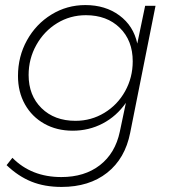

<svg xmlns="http://www.w3.org/2000/svg" viewBox="-20 -544 672 758"><path d="M6 108 29 79Q104 155 222 155Q314 155 374.5 108Q435 61 453 -24L477 -138Q440 -85 385.5 -56.5Q331 -28 267 -28Q204 -28 155 -55.5Q106 -83 78.5 -132Q51 -181 51 -244Q51 -321 86.5 -385Q122 -449 183 -486.5Q244 -524 317 -524Q396 -524 451.5 -483Q507 -442 522 -372L553 -521H594L494 -20Q474 82 403 138Q332 194 223 194Q156 194 104 173Q52 152 6 108ZM504 -302Q504 -384 453 -434Q402 -484 319 -484Q257 -484 205.5 -452.5Q154 -421 123.5 -366.5Q93 -312 93 -248Q93 -167 144 -117Q195 -67 278 -67Q340 -67 392 -98.5Q444 -130 474 -184Q504 -238 504 -302Z"/></svg>

Font: TypoPRO Montserrat
Style: Italic
Weight: 275
Italic angle: -11.3°
Designer: Julieta Ulanovsky
Foundry: Julieta Ulanovsky
Version: Version 6.001